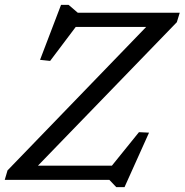

<svg xmlns="http://www.w3.org/2000/svg" viewBox="-34 -741 761 791"><path d="M706.5 -688.5 694.5 -649.5 103 -38.5 96.5 -58.5H427L538.5 -196.5L580 -194.5L479 30H445L416.5 0H-14.5L-3 -39L587.5 -650L593.5 -630H278L172.5 -490L131 -494.5L217.5 -721H248.5L286.5 -688.5Z"/></svg>

Font: Newsreader 12pt
Style: Italic
Weight: 400
Italic angle: -17°
Version: Version 1.003